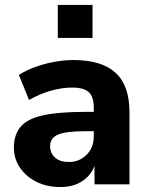

<svg xmlns="http://www.w3.org/2000/svg" viewBox="-20 -743 597 774"><path d="M224 11Q169 11 127 -10Q85 -31 60.5 -67Q36 -103 36 -148Q36 -201 64 -233Q92 -265 155 -278.5Q218 -292 322 -292H358V-309Q358 -353 338 -371.5Q318 -390 270 -390Q230 -390 185.5 -377.5Q141 -365 97 -340L56 -441Q82 -458 119.5 -472Q157 -486 198 -493.5Q239 -501 276 -501Q390 -501 446 -449.5Q502 -398 502 -290V0H361V-74Q346 -35 310.5 -12Q275 11 224 11ZM258 -90Q300 -90 329 -119Q358 -148 358 -194V-214H323Q246 -214 214 -200.5Q182 -187 182 -154Q182 -126 201.5 -108Q221 -90 258 -90ZM213 -590V-723H353V-590Z"/></svg>

Font: Nunito Sans ExtraBold
Style: Regular
Weight: 800
Designer: Vernon Adams
Foundry: Vernon Adams
Version: Version 3.101; ttfautohint (v1.8.4.7-5d5b);gftools[0.9.27]